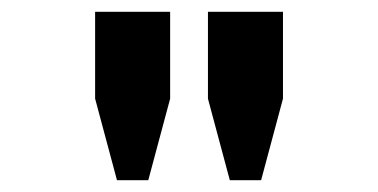

<svg xmlns="http://www.w3.org/2000/svg" viewBox="-20 -706 640 325"><path d="M178 -401 141 -539V-686H268V-539L231 -401ZM369 -401 332 -539V-686H459V-539L422 -401Z"/></svg>

Font: Chivo Mono
Style: Bold
Weight: 700
Monospace: yes
Designer: Hector Gatti
Foundry: Omnibus-Type
Version: Version 1.008; ttfautohint (v1.8.4.7-5d5b)